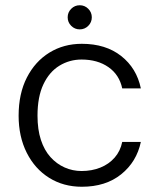

<svg xmlns="http://www.w3.org/2000/svg" viewBox="-20 -700 608 732"><path d="M292 12Q222 12 167.5 -22Q113 -56 82 -117.5Q51 -179 51 -259Q51 -343 82.5 -404.5Q114 -466 168.5 -499.5Q223 -533 292 -533Q383 -533 442 -486.5Q501 -440 517 -363H446Q435 -415 393.5 -444Q352 -473 291 -473Q245 -473 206.5 -449.5Q168 -426 145.5 -378.5Q123 -331 123 -259Q123 -206 136 -166.5Q149 -127 172.5 -101Q196 -75 226.5 -61.5Q257 -48 291 -48Q330 -48 362.5 -61Q395 -74 417 -99Q439 -124 446 -159H517Q501 -83 442 -35.5Q383 12 292 12ZM284 -588Q265 -588 251.5 -601.5Q238 -615 238 -634Q238 -653 251.5 -666.5Q265 -680 284 -680Q303 -680 316.5 -666.5Q330 -653 330 -634Q330 -615 316.5 -601.5Q303 -588 284 -588Z"/></svg>

Font: DM Sans 10pt Light
Style: Regular
Weight: 300
Version: Version 4.004;gftools[0.9.30]